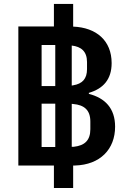

<svg xmlns="http://www.w3.org/2000/svg" viewBox="-20 -831 640 964"><path d="M250.7 112.9H347.3V0H356.5C483 -3.6 557.9 -81.7 557.9 -195C557.9 -288 506.4 -339.1 426.1 -359.7V-364.7C498.2 -385.7 540.5 -432.2 540.5 -514.2C540.5 -627.1 463.8 -692.8 347.3 -697.4V-811.1H250.7V-698.2H72.1V0H250.7ZM188.9 -93V-310.4H257.5V-93ZM188.9 -398.8V-605.1H257.5V-398.8ZM340.2 -93.8V-309.7L346.9 -308.9C403.4 -304.3 433.6 -277.7 433.6 -220.9V-182.2C433.6 -126.8 405.5 -100.1 350.9 -94.1ZM340.2 -401.3V-602.3C387.4 -596.9 416.9 -573.2 416.9 -519.2V-483.7C416.9 -435.4 393.5 -410.2 347.3 -402.7Z"/></svg>

Font: Margiela Mono SemiBold
Style: Regular
Weight: 600
Designer: Mike Abbink, Paul van der Laan, Pieter van Rosmalen
Foundry: Bold Monday
Version: Version 2.003 2021